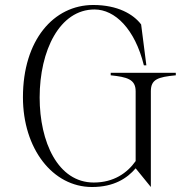

<svg xmlns="http://www.w3.org/2000/svg" viewBox="-20 -735 765 770"><path d="M424 -443V-433C490 -426 524 -417 524 -369V-89C490 -41 436 -3 356 -3C212 -3 139 -166 139 -344C139 -532 219 -697 359 -697C441 -697 521 -619 557 -473H567L546 -637C515 -678 452 -715 354 -715C195 -715 72 -574 72 -345C72 -139 191 15 349 15C437 15 490 -20 524 -60L585 15V-369C585 -417 613 -426 685 -433V-443Z"/></svg>

Font: Sprat Condensed Light
Style: Regular
Weight: 300
Width: 3
Designer: Ethan Nakache
Foundry: Collletttivo
Version: Version 2.000;Glyphs 3.2 (3217)